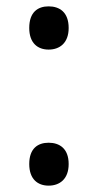

<svg xmlns="http://www.w3.org/2000/svg" viewBox="-20 -570 308 604"><path d="M72 -482C72 -434 99 -414 133 -414C167 -414 196 -434 196 -482C196 -532 167 -550 133 -550C99 -550 72 -532 72 -482ZM72 -54C72 -6 99 14 133 14C167 14 196 -6 196 -54C196 -103 167 -121 133 -121C99 -121 72 -103 72 -54Z"/></svg>

Font: Noto Sans Mahajani
Style: Regular
Weight: 400
Designer: Monotype Design Team
Foundry: Monotype Imaging Inc.
Version: Version 2.003